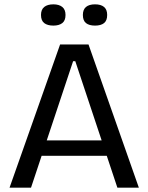

<svg xmlns="http://www.w3.org/2000/svg" viewBox="-20 -865 684 885"><path d="M24 0 257 -660H388L620 0H521L327 -583H317L123 0ZM134 -147V-218H522V-147ZM418 -747Q391 -747 376.5 -758.5Q362 -770 362 -796Q362 -821 376.5 -833Q391 -845 418 -845Q445 -845 459.5 -833Q474 -821 474 -796Q474 -770 459.5 -758.5Q445 -747 418 -747ZM226 -747Q199 -747 184 -758.5Q169 -770 169 -796Q169 -821 184 -833Q199 -845 226 -845Q252 -845 267 -833Q282 -821 282 -796Q282 -770 267 -758.5Q252 -747 226 -747Z"/></svg>

Font: Bricolage Grotesque 36pt
Style: Regular
Weight: 400
Designer: Mathieu Triay
Foundry: Atelier Triay
Version: Version 1.001;gftools[0.9.33.dev8+g029e19f]